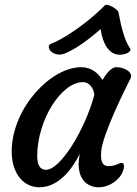

<svg xmlns="http://www.w3.org/2000/svg" viewBox="-20 -791 582 816"><path d="M147.5 4.9C232.4 4.9 290 -78.6 318.8 -136.7C315.9 -118.2 314 -100.1 314 -95.2C314 -21 357.9 4.9 398.9 4.9C450.2 4.9 485.4 -30.8 496.1 -49.8C507.8 -70.3 513.2 -98.6 496.6 -98.6C483.9 -98.6 473.1 -85 440.9 -85C406.2 -85 408.2 -124 410.2 -148.4C415 -216.3 510.7 -411.6 534.7 -457.5C547.4 -483.9 508.8 -505.4 475.1 -505.4C461.4 -505.4 448.2 -495.1 440.4 -485.4C433.1 -478.5 423.8 -464.8 415.5 -451.2C397.9 -479 369.6 -505.4 325.2 -505.4C197.3 -505.4 36.6 -337.4 29.8 -157.2C26.4 -65.9 71.3 4.9 147.5 4.9ZM138.2 -127.9C138.2 -281.7 241.2 -441.9 332 -441.9C364.3 -441.9 379.4 -409.2 380.9 -387.7C340.3 -236.3 235.8 -69.3 175.8 -69.3C147.9 -69.3 138.2 -92.8 138.2 -127.9ZM253.4 -563C290.5 -576.7 345.2 -612.3 407.7 -667.5C416.5 -603.5 443.4 -561 484.9 -558.6C512.2 -556.6 542.5 -571.8 532.7 -585.4C506.8 -622.1 492.2 -690.9 483.9 -737.8C481 -753.4 434.6 -777.3 426.3 -769C342.8 -683.6 235.8 -618.2 200.7 -606.9C166 -596.2 204.1 -544.4 253.4 -563Z"/></svg>

Font: Courgette
Style: Regular
Weight: 400
Designer: Karolina Lach
Foundry: Karolina Lach
Version: Version 1.002